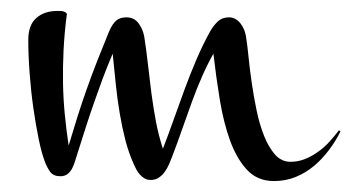

<svg xmlns="http://www.w3.org/2000/svg" viewBox="-20 -310 643 351"><path d="M602.5 -69.8Q593.8 -52.2 581.5 -35.9Q569.3 -19.5 554.2 -6.8Q539.1 5.9 520.8 13.4Q502.4 21 481 21Q450.7 21 431.6 0.5Q412.6 -20 400.6 -53Q388.7 -85.9 381.8 -127.7Q375 -169.4 370.1 -211.9Q358.9 -191.9 349.4 -170.2Q339.8 -148.4 331.1 -124.5Q322.3 -100.6 313.5 -75.2Q304.7 -49.8 294.4 -22.9Q292 -17.1 289.1 -10Q286.1 -2.9 281.5 3.7Q276.9 10.3 270.5 14.6Q264.2 19 255.4 19Q249 19 244.1 16.1Q239.3 13.2 235.6 9Q231.9 4.9 229.2 -0.2Q226.6 -5.4 224.6 -9.8Q214.8 -31.7 209 -54.7Q203.1 -77.6 199 -102.1Q194.8 -126.5 191.9 -153.8Q189 -181.2 186 -211.9Q175.8 -188 167.7 -166.3Q159.7 -144.5 152.1 -122.8Q144.5 -101.1 137 -77.9Q129.4 -54.7 121.1 -27.8Q119.1 -21.5 116.9 -14.4Q114.7 -7.3 111.6 -1.5Q108.4 4.4 103.3 8.3Q98.1 12.2 90.3 12.2Q77.6 12.2 71.8 4.2Q65.9 -3.9 62 -14.6Q56.2 -29.3 50.8 -55.4Q45.4 -81.5 41 -112.3Q36.6 -143.1 34.2 -175.8Q31.7 -208.5 31.7 -236.8Q31.7 -264.2 46.4 -277.1Q61 -290 85 -290Q86.4 -290 89.4 -290Q92.3 -290 95.2 -289.3Q98.1 -288.6 100.3 -287.1Q102.5 -285.6 102.1 -283.2Q97.7 -249 96.2 -218.3Q94.7 -187.5 95.2 -158.4Q95.7 -129.4 98.4 -101.3Q101.1 -73.2 105.5 -43.9Q113.8 -71.8 121.8 -97.2Q129.9 -122.6 138.7 -147.5Q147.5 -172.4 157.5 -198Q167.5 -223.6 179.2 -252Q185.5 -266.6 192.6 -272.5Q199.7 -278.3 210.9 -278.3Q225.1 -278.3 233.2 -267.6Q241.2 -256.8 243.7 -243.2Q247.6 -218.3 250.5 -192.1Q253.4 -166 256.8 -139.6Q260.3 -113.3 265.1 -87.6Q270 -62 277.8 -38.1Q287.6 -63.5 297.4 -91.1Q307.1 -118.7 317.4 -146.5Q327.6 -174.3 339.1 -201.2Q350.6 -228 363.8 -252Q370.1 -263.2 378.2 -270.8Q386.2 -278.3 398.4 -278.3Q405.3 -278.3 410.6 -275.1Q416 -272 419.9 -266.8Q423.8 -261.7 426.3 -255.6Q428.7 -249.5 429.7 -243.2Q432.1 -229 434.3 -206.5Q436.5 -184.1 440.2 -158.7Q443.8 -133.3 449.2 -107.7Q454.6 -82 462.9 -61.3Q471.2 -40.5 482.9 -27.3Q494.6 -14.2 511.2 -14.2Q524.9 -14.2 537.6 -19.3Q550.3 -24.4 561.5 -32.5Q572.8 -40.5 582.3 -51Q591.8 -61.5 599.6 -71.8Z"/></svg>

Font: Montez
Style: Regular
Weight: 400
Designer: Astigmatic (AOETI)
Foundry: Astigmatic (AOETI)
Version: Version 1.001